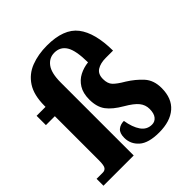

<svg xmlns="http://www.w3.org/2000/svg" viewBox="-211 -913 1064 1064"><g transform="rotate(-45 321.0 -380.5)"><path d="M426 10Q343 10 305.5 -23.5Q268 -57 268 -106Q268 -143 286.5 -158.5Q305 -174 333 -174Q342 -117 365.5 -83Q389 -49 429 -49Q452 -49 466.5 -67Q481 -85 481 -120Q481 -152 461 -177Q441 -202 391 -231Q334 -264 307.5 -299.5Q281 -335 281 -393Q281 -443 301 -475Q321 -507 353 -523.5Q385 -540 422 -544Q421 -638 397.5 -676Q374 -714 328 -714Q287 -714 261.5 -680Q236 -646 236 -572V0H-1V-54H49Q63 -54 72 -65Q81 -76 81 -118V-463H11V-536H81V-544Q81 -628 113.5 -678Q146 -728 202 -749.5Q258 -771 327 -771Q458 -771 511.5 -701.5Q565 -632 566 -492H509Q467 -492 441 -475.5Q415 -459 415 -420Q415 -384 433 -365Q451 -346 494 -321Q542 -291 576 -253.5Q610 -216 610 -155Q610 -74 561.5 -32Q513 10 426 10Z"/></g></svg>

Font: Noto Serif Hebrew Condensed ExtraBold
Style: Regular
Weight: 800
Width: 3
Designer: Monotype Design Team
Foundry: Monotype Imaging Inc.
Version: Version 2.004; ttfautohint (v1.8.4.7-5d5b)